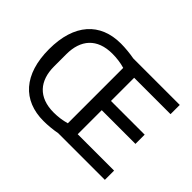

<svg xmlns="http://www.w3.org/2000/svg" viewBox="-139 -982 1265 1265"><g transform="rotate(45 493.5 -349.0)"><path d="M925 0V-86H586V-310H900V-396H586V-612H925V-698H492C455 -705 405 -710 365 -710C173 -710 56 -584 56 -349C56 -114 173 12 365 12C405 12 455 7 490 0ZM373 -75C230 -75 160 -159 160 -292V-406C160 -539 230 -623 373 -623C410 -623 453 -618 489 -607V-91C453 -80 410 -75 373 -75Z"/></g></svg>

Font: IBM Plex Arabic Text
Style: Regular
Weight: 450
Designer: Mike Abbink, Paul van der Laan, Pieter van Rosmalen, Wael Morcos, Khajak Apelian
Foundry: Bold Monday
Version: Version 1.0